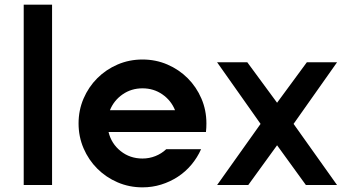

<svg xmlns="http://www.w3.org/2000/svg" viewBox="-20 -796 1500 826"><path d="M82 -776H204V0H82Z M593 -540Q650 -540 700 -518.5Q750 -497 787.5 -459.5Q825 -422 846.5 -372Q868 -322 868 -265Q868 -255 867.5 -246Q867 -237 866 -228H447Q459 -178 499 -146Q539 -114 593 -114Q622 -114 648.5 -124.5Q675 -135 695 -154H845Q829 -118 803.5 -87.5Q778 -57 745 -35.5Q712 -14 673.5 -2Q635 10 593 10Q536 10 486 -11.5Q436 -33 398.5 -70.5Q361 -108 339.5 -158Q318 -208 318 -265Q318 -322 339.5 -372Q361 -422 398.5 -459.5Q436 -497 486 -518.5Q536 -540 593 -540ZM593 -416Q545 -416 507.5 -390Q470 -364 453 -322H733Q716 -364 678.5 -390Q641 -416 593 -416Z M1044 -528 1172 -354 1300 -528H1430L1243 -263L1430 0H1296L1172 -171L1048 0H914L1101 -263L914 -528Z"/></svg>

Font: Afrihost Sans Med
Style: Regular
Weight: 500
Designer: Afrihost SP Pty Ltd
Version: Version 1.000